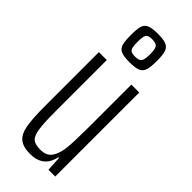

<svg xmlns="http://www.w3.org/2000/svg" viewBox="-246 -780 824 824"><g transform="rotate(45 166.0 -368.5)"><path d="M42 -185V-510H90V-199Q90 -125 95.5 -92Q101 -59 115 -47.5Q129 -36 161 -36Q198 -36 214.5 -61Q231 -86 235 -128Q239 -170 239 -250V-510H287V0H246L242 -68H238Q222 8 142 8Q99 8 77.5 -10Q56 -28 49 -68Q42 -108 42 -185ZM87 -659Q87 -695 92 -712.5Q97 -730 113.5 -737.5Q130 -745 165 -745Q201 -745 217.5 -737.5Q234 -730 239.5 -712.5Q245 -695 245 -659Q245 -623 239.5 -605Q234 -587 217.5 -579.5Q201 -572 165 -572Q130 -572 113.5 -579.5Q97 -587 92 -605Q87 -623 87 -659ZM204 -659Q204 -690 196.5 -700.5Q189 -711 165 -711Q141 -711 134.5 -701Q128 -691 128 -659Q128 -626 134.5 -616Q141 -606 165 -606Q189 -606 196.5 -616.5Q204 -627 204 -659Z"/></g></svg>

Font: Saira Ultra Condensed Light
Style: Regular
Weight: 300
Width: 1
Designer: Hector Gatti with collaboration of the Omnibus-Type team
Foundry: Omnibus-Type
Version: Version 1.001; ttfautohint (v1.8)